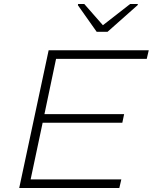

<svg xmlns="http://www.w3.org/2000/svg" viewBox="-20 -939 763 959"><path d="M76 0 223 -688H723L713 -645H260L202 -369H600L591 -326H193L133 -43H586L576 0ZM463 -780 369 -913 370 -919H401L494 -813L630 -919H669L667 -913L517 -780Z"/></svg>

Font: Saira Expanded ExtraLight
Style: Italic
Weight: 250
Width: 7
Italic angle: -12°
Designer: Hector Gatti with collaboration of the Omnibus-Type team
Foundry: Omnibus-Type
Version: Version 1.101